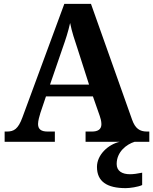

<svg xmlns="http://www.w3.org/2000/svg" viewBox="-20 -734 793 994"><path d="M4 0H264V-53H226C192 -53 177 -66 177 -92C177 -108 184 -133 189 -149L218 -235H461L496 -135C500 -124 505 -107 505 -91C505 -63 485 -53 456 -53H423V0H600C539 14 482 68 482 130C482 206 534 240 631 240C652 240 695 234 716 224V160C692 165 671 168 653 168C613 168 584 152 584 115C584 52 635 13 677 0H753V-53H741C703 -53 680 -69 664 -114L451 -714H313L96 -126C74 -66 52 -53 16 -53H4ZM239 -296 304 -485C320 -530 333 -570 343 -615C352 -569 367 -525 382 -480L441 -296Z"/></svg>

Font: Noto Serif Georgian Bold
Style: Regular
Weight: 700
Designer: Monotype Design Team, Akaki Razmadze
Foundry: Google LLC
Version: Version 2.003